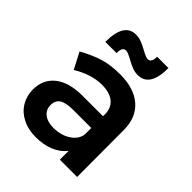

<svg xmlns="http://www.w3.org/2000/svg" viewBox="-208 -873 1006 1006"><g transform="rotate(45 295.0 -370.0)"><path d="M397 0V-65Q369 -30 325 -12Q281 6 224 6Q168 6 125.5 -15.5Q83 -37 60 -75Q37 -113 37 -160Q37 -235 90 -277.5Q143 -320 240 -321H396V-335Q396 -382 365 -408Q334 -434 275 -434Q199 -434 116 -384L69 -474Q132 -509 183.5 -524.5Q235 -540 304 -540Q408 -540 465.5 -490Q523 -440 524 -350L525 0ZM396 -186V-234H261Q209 -234 184.5 -218.5Q160 -203 160 -168Q160 -134 185.5 -114Q211 -94 255 -94Q311 -94 351 -120.5Q391 -147 396 -186ZM372 -602Q350 -602 329.5 -610Q309 -618 284 -632Q252 -650 239 -650Q224 -650 218 -638.5Q212 -627 212 -605H129Q129 -746 216 -746Q238 -746 258.5 -738Q279 -730 304 -716Q336 -698 349 -698Q364 -698 370 -709.5Q376 -721 376 -742H460Q460 -602 372 -602Z"/></g></svg>

Font: Montserrat Medium
Style: Regular
Weight: 500
Designer: Julieta Ulanovsky
Foundry: Julieta Ulanovsky
Version: Version 6.001